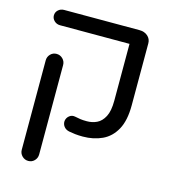

<svg xmlns="http://www.w3.org/2000/svg" viewBox="-115 -683 864 969"><g transform="rotate(15 317.0 -198.5)"><path d="M356 3Q334 3 316 1Q298 -1 283 -4Q265 -8 255.5 -20.5Q246 -33 247 -49Q249 -66 262.5 -77Q276 -88 294 -84Q309 -81 321.5 -79Q334 -77 356 -77Q384 -77 408 -88.5Q432 -100 447.5 -129.5Q463 -159 463 -213V-510H100Q82 -510 69.5 -522Q57 -534 57 -550Q57 -567 69.5 -578.5Q82 -590 100 -590H494Q520 -590 537 -575Q554 -560 554 -537V-213Q554 -134 528 -86.5Q502 -39 457 -18Q412 3 356 3ZM122 193Q103 193 89.5 179.5Q76 166 76 147V-320Q76 -339 89 -352.5Q102 -366 121 -366Q140 -366 153.5 -352.5Q167 -339 167 -320V147Q167 166 154 179.5Q141 193 122 193Z"/></g></svg>

Font: Varela Round
Style: Regular
Weight: 400
Designer: Joe Prince, Avraham Cornfeld
Foundry: Joe Prince, Avraham Cornfeld
Version: Version 3.010; ttfautohint (v1.8.4.7-5d5b)